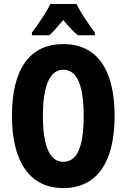

<svg xmlns="http://www.w3.org/2000/svg" viewBox="-20 -950 646 980"><path d="M370 -930H238C220 -894 172 -820 143 -784V-770H232C250 -786 275 -814 303 -848C331 -814 355 -788 377 -770H464V-784C426 -835 392 -886 370 -930ZM565 -358C565 -591 478 -725 303 -725C132 -725 41 -598 41 -359C41 -127 130 10 303 10C477 10 565 -125 565 -358ZM199 -358C199 -514 235 -594 303 -594C372 -594 407 -518 407 -358C407 -198 373 -124 303 -124C235 -124 199 -202 199 -358Z"/></svg>

Font: Noto Sans Armenian ExtraCondensed ExtraBold
Style: Regular
Weight: 800
Width: 2
Designer: Monotype Design Team
Foundry: Monotype Imaging Inc.
Version: Version 2.008